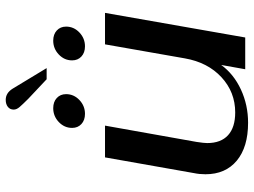

<svg xmlns="http://www.w3.org/2000/svg" viewBox="-128 -749 887 671"><g transform="rotate(-90 315.5 -413.5)"><path d="M42 -139Q42 -160 46 -179L101 -490H212L155 -170Q151 -144 151 -133Q151 -85 178.5 -60Q206 -35 258 -35Q329 -35 381 -83Q433 -131 447 -211L496 -490H606L520 0H409L424 -84Q392 -40 338 -15Q284 10 222 10Q137 10 89.5 -29.5Q42 -69 42 -139ZM306 -758Q286 -778 277 -788.5Q268 -799 268 -809Q268 -822 277.5 -829.5Q287 -837 302 -837Q326 -837 341 -813L413 -694H374ZM204 -605Q204 -632 224.5 -651.5Q245 -671 273 -671Q295 -671 308.5 -658.5Q322 -646 322 -626Q322 -599 301.5 -579.5Q281 -560 253 -560Q231 -560 217.5 -572.5Q204 -585 204 -605ZM440 -605Q440 -632 460.5 -651.5Q481 -671 509 -671Q531 -671 544.5 -658.5Q558 -646 558 -626Q558 -599 537.5 -579.5Q517 -560 489 -560Q467 -560 453.5 -572.5Q440 -585 440 -605Z"/></g></svg>

Font: Fahkwang Medium
Style: Italic
Weight: 500
Italic angle: -10°
Version: Version 1.000; ttfautohint (v1.6)